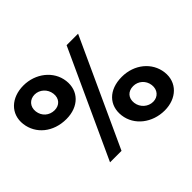

<svg xmlns="http://www.w3.org/2000/svg" viewBox="-236 -1110 1395 1395"><g transform="rotate(-45 462.0 -412.5)"><path d="M-56 -643C-42 -529 56.2 -446 191.2 -446C319.2 -446 400 -529 386 -643C371.8 -759 264.9 -840 142.9 -840C16.9 -840 -70.2 -759 -56 -643ZM689.7 -825H571.7L193 0H311ZM73 -643C66.4 -697 102.6 -736 153.6 -736C203.6 -736 248.4 -697 255 -643C261.7 -589 227.2 -552 176.2 -552C122.2 -552 79.7 -589 73 -643ZM493.7 -182C507.9 -66 614.8 15 740.8 15C862.8 15 949.9 -66 935.7 -182C921.7 -296 820.5 -379 692.5 -379C557.5 -379 479.7 -296 493.7 -182ZM622.7 -182C616 -236 649.5 -273 703.5 -273C754.5 -273 798 -236 804.7 -182C811.3 -128 776.1 -89 726.1 -89C675.1 -89 629.3 -128 622.7 -182Z"/></g></svg>

Font: Hussar
Style: BdOpOblOne
Weight: 700
Foundry: Cannot Into Space Fonts
Version: Version 2.00